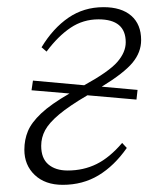

<svg xmlns="http://www.w3.org/2000/svg" viewBox="-20 -504 417 536"><path d="M155 12Q106 12 77 -15.5Q48 -43 48 -86Q48 -114 58 -138Q68 -162 95 -187.5Q122 -213 174 -243L68 -252L72 -279L215 -266Q284 -304 307.5 -331Q331 -358 331 -386Q331 -450 255 -450Q212 -450 177 -426.5Q142 -403 110 -360L96 -372Q128 -425 171 -454.5Q214 -484 269 -484Q319 -484 346.5 -460Q374 -436 374 -392Q374 -358 350 -329Q326 -300 264 -262L364 -253L361 -226L224 -238Q173 -208 145 -184.5Q117 -161 106 -140.5Q95 -120 95 -97Q95 -62 115 -45Q135 -28 169 -28Q213 -28 249.5 -46Q286 -64 321 -105L334 -91Q299 -41 255 -14.5Q211 12 155 12Z"/></svg>

Font: Source Serif Pro Light
Style: Italic
Weight: 300
Italic angle: -12°
Designer: Frank Grießhammer
Foundry: Adobe Systems Incorporated
Version: Version 3.001;hotconv 1.0.111;makeotfexe 2.5.65597